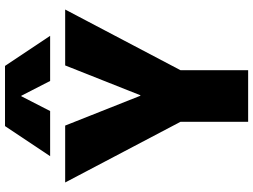

<svg xmlns="http://www.w3.org/2000/svg" viewBox="-142 -868 1010 766"><g transform="rotate(-90 363.0 -485.0)"><path d="M362 -905 303 -790H123L243 -970H483L603 -790H423L364 -905ZM364 -430H366L485 -730H708L466 -270V0H260V-270L18 -730H245Z"/></g></svg>

Font: M PLUS 1p Black
Style: Regular
Weight: 900
Version: Version 1.061